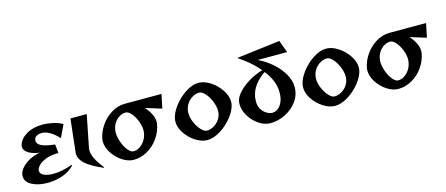

<svg xmlns="http://www.w3.org/2000/svg" viewBox="-51 -1370 4574 1971"><g transform="rotate(-15 2236.0 -384.0)"><path d="M38 -120Q38 -130 39 -135Q45 -176 81 -213.5Q117 -251 169 -276.5Q221 -302 272 -309Q200 -317 154 -346Q108 -375 108 -415Q108 -422 112 -436Q133 -500 202.5 -540Q272 -580 371 -580Q425 -580 481.5 -567.5Q538 -555 582 -529L519 -396Q475 -445 429 -472Q383 -499 342 -499Q312 -499 289.5 -487.5Q267 -476 261 -454Q259 -448 259 -437Q259 -404 302 -382Q345 -360 445 -349L455 -256Q376 -256 322.5 -235.5Q269 -215 243 -188Q217 -161 214 -139L213 -132Q213 -99 250.5 -81Q288 -63 350 -63Q447 -63 554 -104L557 -95Q508 -42 431 -15Q354 12 271 12Q173 12 105.5 -23.5Q38 -59 38 -120Z M626 -206 627 -219 666 -567H839L772 -229Q769 -216 769 -200Q769 -159 793 -110Q817 -61 870 6L867 12Q742 -41 684 -92.5Q626 -144 626 -206Z M925 -252Q925 -268 928 -281Q940 -349 985 -415.5Q1030 -482 1099 -525Q1168 -568 1246 -568H1634L1603 -420L1431 -473Q1467 -434 1489.5 -390Q1512 -346 1512 -304Q1512 -297 1510 -281Q1496 -202 1448.5 -134.5Q1401 -67 1331.5 -27.5Q1262 12 1186 12Q1126 12 1065 -28Q1004 -68 964.5 -129.5Q925 -191 925 -252ZM1206 -73Q1238 -73 1270 -92.5Q1302 -112 1326 -148Q1350 -184 1357 -231Q1359 -247 1359 -255Q1359 -302 1338.5 -355Q1318 -408 1287 -443.5Q1256 -479 1228 -479Q1196 -479 1164.5 -461.5Q1133 -444 1109.5 -410.5Q1086 -377 1079 -331Q1077 -315 1077 -305Q1077 -257 1097 -202Q1117 -147 1147.5 -110Q1178 -73 1206 -73Z M1698 -254Q1698 -272 1700 -281Q1711 -346 1765 -416.5Q1819 -487 1891.5 -533.5Q1964 -580 2028 -580Q2089 -580 2154 -538Q2219 -496 2261.5 -432Q2304 -368 2304 -306Q2304 -297 2302 -281Q2290 -216 2235.5 -147.5Q2181 -79 2107.5 -33.5Q2034 12 1968 12Q1908 12 1844.5 -28.5Q1781 -69 1739.5 -131Q1698 -193 1698 -254ZM1988 -83Q2021 -83 2055.5 -100.5Q2090 -118 2116 -151.5Q2142 -185 2149 -231Q2150 -238 2150 -252Q2150 -299 2127.5 -353.5Q2105 -408 2072 -444.5Q2039 -481 2010 -481Q1978 -481 1943.5 -463Q1909 -445 1883.5 -411Q1858 -377 1851 -331Q1849 -315 1849 -307Q1849 -259 1871.5 -206.5Q1894 -154 1927 -118.5Q1960 -83 1988 -83Z M2380 -259Q2380 -268 2382 -284Q2388 -328 2432 -377.5Q2476 -427 2545.5 -469.5Q2615 -512 2695 -536Q2696 -535 2679 -555Q2634 -606 2588.5 -643Q2543 -680 2481 -723L2943 -780L2991 -649H2677Q2755 -613 2823 -554Q2891 -495 2932 -424Q2973 -353 2973 -284Q2973 -200 2924 -132.5Q2875 -65 2797 -26.5Q2719 12 2638 12Q2576 12 2516 -28.5Q2456 -69 2418 -132.5Q2380 -196 2380 -259ZM2644 -95Q2664 -86 2684 -86Q2717 -86 2746 -108.5Q2775 -131 2792 -172.5Q2809 -214 2809 -268Q2809 -335 2785 -393.5Q2761 -452 2715 -511Q2574 -416 2553 -284Q2550 -263 2550 -244Q2550 -189 2575.5 -151.5Q2601 -114 2644 -95Z M3055 -254Q3055 -272 3057 -281Q3068 -346 3122 -416.5Q3176 -487 3248.5 -533.5Q3321 -580 3385 -580Q3446 -580 3511 -538Q3576 -496 3618.5 -432Q3661 -368 3661 -306Q3661 -297 3659 -281Q3647 -216 3592.5 -147.5Q3538 -79 3464.5 -33.5Q3391 12 3325 12Q3265 12 3201.5 -28.5Q3138 -69 3096.5 -131Q3055 -193 3055 -254ZM3345 -83Q3378 -83 3412.5 -100.5Q3447 -118 3473 -151.5Q3499 -185 3506 -231Q3507 -238 3507 -252Q3507 -299 3484.5 -353.5Q3462 -408 3429 -444.5Q3396 -481 3367 -481Q3335 -481 3300.5 -463Q3266 -445 3240.5 -411Q3215 -377 3208 -331Q3206 -315 3206 -307Q3206 -259 3228.5 -206.5Q3251 -154 3284 -118.5Q3317 -83 3345 -83Z M3737 -252Q3737 -268 3740 -281Q3752 -349 3797 -415.5Q3842 -482 3911 -525Q3980 -568 4058 -568H4446L4415 -420L4243 -473Q4279 -434 4301.5 -390Q4324 -346 4324 -304Q4324 -297 4322 -281Q4308 -202 4260.5 -134.5Q4213 -67 4143.5 -27.5Q4074 12 3998 12Q3938 12 3877 -28Q3816 -68 3776.5 -129.5Q3737 -191 3737 -252ZM4018 -73Q4050 -73 4082 -92.5Q4114 -112 4138 -148Q4162 -184 4169 -231Q4171 -247 4171 -255Q4171 -302 4150.5 -355Q4130 -408 4099 -443.5Q4068 -479 4040 -479Q4008 -479 3976.5 -461.5Q3945 -444 3921.5 -410.5Q3898 -377 3891 -331Q3889 -315 3889 -305Q3889 -257 3909 -202Q3929 -147 3959.5 -110Q3990 -73 4018 -73Z"/></g></svg>

Font: Tiejili SC
Style: Regular
Weight: 400
Designer: Buernia
Foundry: Ershou Xiaoxi Press
Version: Version 1.100